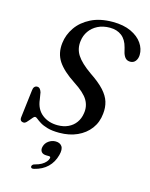

<svg xmlns="http://www.w3.org/2000/svg" viewBox="-140 -800 898 1148"><g transform="rotate(15 309.5 -226.0)"><path d="M273.6 11.2Q229.7 11.2 200.9 2.9Q172.1 -5.4 154.7 -16.1Q137.2 -26.9 127.4 -35.2Q117.6 -43.5 111.7 -43.5Q106.2 -43.5 99.3 -35.8Q92.3 -28.2 84.5 -18.2Q76.7 -8.2 68.8 -0.5Q60.9 7.1 53.3 7.1Q41.1 7.1 35.1 0.5Q29.1 -6 30.6 -19.8L51.3 -192Q52.5 -206.4 59.2 -213.8Q66 -221.2 76.2 -221.2Q86.3 -221.2 92.7 -214.2Q99.1 -207.2 103.5 -193.9L110.5 -151.5Q117 -92 156.3 -61Q195.5 -29.9 252.3 -29.9Q289.6 -29.9 318.2 -43.5Q346.7 -57 364.4 -81.6Q382.1 -106.1 386.9 -138.7Q394.8 -183.6 372.5 -221.5Q350.3 -259.4 283.3 -302.6Q208.9 -351.1 177 -399.4Q145.2 -447.7 153.2 -512.6Q159.3 -564.7 190.6 -610.1Q221.9 -655.6 277.9 -683.9Q333.9 -712.2 413.1 -712.2Q480.2 -712.2 526.4 -690.5Q572.6 -668.9 596.1 -634.6Q619.6 -600.4 618.6 -562.5Q617.8 -539.5 606 -524.3Q594.1 -509.2 574.2 -509.2Q556.5 -509.2 545.8 -519.1Q535 -529 528.1 -549.6L519.5 -583.2Q507.9 -629.2 478.5 -651.7Q449.1 -674.3 405.5 -674.3Q362.3 -674.3 330.1 -657.9Q297.9 -641.5 278.9 -614Q259.9 -586.6 255.8 -553Q248.8 -504.2 274.1 -464.8Q299.3 -425.3 364.3 -379.8Q421.1 -342 451.7 -308.4Q482.3 -274.8 492.7 -240.6Q503.1 -206.3 498.5 -166.4Q493.3 -112.8 463.4 -72.9Q433.4 -33 384.6 -10.9Q335.8 11.2 273.6 11.2ZM236.7 161.7Q212.4 161.7 203.3 148.7Q194.2 135.7 199.5 116.6Q205.2 94.3 224.8 80.4Q244.3 66.5 267.5 66.5Q294.3 66.5 306.9 84.4Q319.4 102.4 309.3 139.7Q297.3 185.5 266 216Q234.6 246.4 184.4 258.5Q174.6 260.8 169.6 258.3Q164.6 255.7 164.2 249.4Q164.3 243.6 168.8 238.6Q173.3 233.5 182.4 231.5Q205.9 225.6 222.2 216.2Q238.4 206.8 247.9 195.4Q257.4 184 260 173.2Q263 161.7 250.2 161.7Z"/></g></svg>

Font: Fraunces
Style: Italic
Weight: 900
Italic angle: -16°
Version: Version 1.000;[0bf87f6ff]